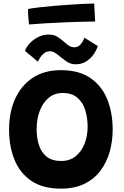

<svg xmlns="http://www.w3.org/2000/svg" viewBox="-20 -1066 717 1111"><path d="M332 25.5Q227.5 25.5 161.2 -19.5Q95 -64.5 63.8 -141.8Q32.5 -219 32.5 -316.5Q32.5 -416 67.5 -493.8Q102.5 -571.5 169.5 -615.8Q236.5 -660 332 -660Q438 -660 504 -614Q570 -568 601 -490.2Q632 -412.5 632 -317Q632 -249.5 614.8 -188Q597.5 -126.5 561.2 -78.2Q525 -30 468.2 -2.2Q411.5 25.5 332 25.5ZM333.5 -134.5Q384.5 -134.5 418.5 -162.5Q452.5 -190.5 469.8 -235.5Q487 -280.5 487 -332.5Q487 -383.5 473.5 -428Q460 -472.5 428.2 -500.2Q396.5 -528 342 -528Q295.5 -528 261.8 -500Q228 -472 210 -424.5Q192 -377 192 -319Q192 -267 205.8 -225.2Q219.5 -183.5 250.8 -159Q282 -134.5 333.5 -134.5ZM124.5 -771.5Q132.5 -794.5 152.8 -816Q173 -837.5 201.2 -851.8Q229.5 -866 262.5 -866Q291.5 -866 311.8 -853.2Q332 -840.5 349 -825.5Q363 -812.5 377.5 -802.5Q392 -792.5 410.5 -792.5Q432.5 -792.5 447 -809.8Q461.5 -827 468 -848L545.5 -800Q542.5 -784.5 527 -759.2Q511.5 -734 484 -714Q456.5 -694 417.5 -694Q390.5 -694 369 -708Q347.5 -722 329 -737.5Q313.5 -750.5 299 -760Q284.5 -769.5 270 -769.5Q250.5 -769.5 236.2 -758.8Q222 -748 213 -733.8Q204 -719.5 199.5 -709ZM530.5 -941.5Q502.5 -941.5 455.5 -940.2Q408.5 -939 353.8 -936.8Q299 -934.5 244.8 -931.2Q190.5 -928 148 -924.5Q145 -947.5 143.5 -969.8Q142 -992 142.5 -1014Q165.5 -1018.5 203.5 -1023Q241.5 -1027.5 287 -1031.5Q332.5 -1035.5 378 -1038.5Q423.5 -1041.5 462.2 -1043.5Q501 -1045.5 525 -1045.5Z"/></svg>

Font: Grandstander
Style: Bold
Weight: 700
Designer: Tyler Finck
Foundry: Etcetera Type Co
Version: Version 1.200; ttfautohint (v1.8.3)